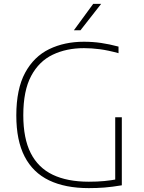

<svg xmlns="http://www.w3.org/2000/svg" viewBox="-20 -964 740 989"><path d="M437.5 5Q316 5 232.8 -35Q149.5 -75 106.8 -157.8Q64 -240.5 64 -369Q64 -505 109.2 -588.8Q154.5 -672.5 233.2 -710.8Q312 -749 412 -749Q457.5 -749 500.5 -742.8Q543.5 -736.5 590.5 -724V-690Q536.5 -705 494 -710.5Q451.5 -716 412.5 -716Q322 -716 251.5 -682.2Q181 -648.5 140.5 -572.8Q100 -497 100 -370.5Q100 -251 138.2 -175.5Q176.5 -100 251.5 -64Q326.5 -28 437.5 -28Q482 -28 517.8 -31.5Q553.5 -35 584.5 -41L573.5 -24V-360H607.5V-9.5Q556.5 -1 518 2Q479.5 5 437.5 5ZM360.5 -808 460 -944H501L394.5 -808Z"/></svg>

Font: Encode Sans SC SemiExpanded Thin
Style: Regular
Weight: 250
Width: 6
Designer: Multiple Designers
Foundry: Impallari Type
Version: Version 3.002